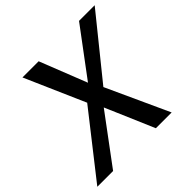

<svg xmlns="http://www.w3.org/2000/svg" viewBox="-219 -866 1032 1032"><g transform="rotate(-45 297.0 -350.0)"><path d="M522 0H402L283 -277L77 0H-43L238 -358L88 -700H211L317 -431L518 -700H637L359 -356Z"/></g></svg>

Font: Cabin
Style: Medium Italic
Weight: 500
Designer: Pablo Impallari
Foundry: Pablo Impallari. www.impallari.com Igino Marini. www.ikern.com
Version: Version 1.005